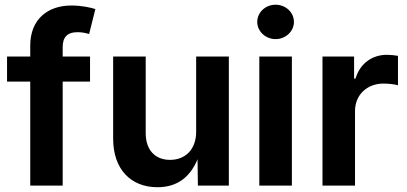

<svg xmlns="http://www.w3.org/2000/svg" viewBox="-20 -785 1722 812"><path d="M107.9 -592.3V-545.9H9.8V-439.9H107.9V0H245.1V-439.9H360.8V-545.9H245.1V-585.4C245.1 -626 262.7 -648.9 308.6 -648.9C328.6 -648.9 345.7 -644.5 356.9 -641.1L383.3 -746.6C365.7 -752.4 327.1 -761.7 281.7 -761.7C183.6 -761.7 107.9 -705.1 107.9 -592.3Z M646 6.8C727.1 6.8 783.2 -33.7 815.4 -111.3L816.9 0H947.8V-545.9H809.6V-228C809.6 -152.8 763.7 -108.9 699.2 -108.9C635.3 -108.9 596.2 -151.4 596.2 -221.7V-545.9H458.5V-198.7C458.5 -69.3 533.2 6.8 646 6.8Z M1076.7 0H1214.4V-545.9H1076.7ZM1145.5 -619.6C1188 -619.6 1223.1 -652.3 1223.1 -692.4C1223.1 -732.9 1188 -765.1 1145.5 -765.1C1103 -765.1 1067.9 -732.9 1067.9 -692.4C1067.9 -652.3 1103 -619.6 1145.5 -619.6Z M1343.8 0H1481.4V-315.4C1481.4 -383.8 1532.2 -431.6 1601.6 -431.6C1623.5 -431.6 1651.4 -428.2 1663.1 -424.3V-548.8C1650.4 -551.3 1630.9 -553.2 1616.2 -553.2C1554.7 -553.2 1502.9 -517.6 1483.4 -452.6H1477.5V-545.9H1343.8Z"/></svg>

Font: Raveo SemiBold
Style: Regular
Weight: 600
Designer: Jakub Foglar, Rasmus Andersson (Inter)
Foundry: Jakubfoglar.com
Version: Version 1.100;Glyphs 3.2.3 (3260)